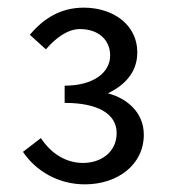

<svg xmlns="http://www.w3.org/2000/svg" viewBox="-20 -910 450 502"><path d="M202 -428C286 -428 356 -478 356 -558C356 -616 312 -653 262 -666C306 -687 339 -721 339 -773C339 -846 275 -890 199 -890C139 -890 94 -862 58 -819L100 -781C126 -811 157 -834 189 -834C237 -834 268 -806 268 -765C268 -720 224 -686 149 -686V-641C235 -641 285 -613 285 -562C285 -513 245 -484 197 -484C152 -484 113 -509 87 -549L40 -513C73 -464 131 -428 202 -428Z"/></svg>

Font: Kinto Sans
Style: Regular
Weight: 400
Designer: Authors: Ryoko NISHIZUKA  (kana & ideographs); Paul D. Hunt (Latin, Greek & Cyrillic); Wenlong ZHANG  (bopomofo); Sandol
Foundry: Adobe Systems Incorporated, ookami Inc.
Version: Version 0.001